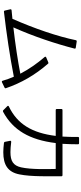

<svg xmlns="http://www.w3.org/2000/svg" viewBox="570 -1403 860 2040"><g transform="rotate(90 1000.0 -383.0)"><path d="M92 -5C94 3 98 6 106 5C338 -22 581 -58 795 -100C812 -62 826 -22 838 19C840 27 846 29 854 26L910 -1C917 -4 919 -9 917 -16C863 -176 775 -328 658 -462C654 -468 648 -469 642 -466L590 -444C582 -440 580 -434 586 -427C655 -347 715 -261 763 -169C630 -143 454 -116 271 -95C366 -306 447 -552 496 -744C498 -752 495 -757 487 -758L421 -768C413 -769 409 -766 407 -759C368 -569 285 -323 180 -85C150 -82 119 -79 89 -76C81 -75 77 -70 79 -62Z M1151 12C1156 17 1162 17 1168 14C1363 -91 1466 -267 1500 -545H1775C1777 -458 1782 -283 1758 -177C1739 -93 1691 -64 1596 -64C1565 -64 1530 -67 1489 -72C1480 -73 1475 -68 1476 -60L1487 -6C1488 1 1492 4 1499 5C1534 9 1567 12 1597 12C1733 12 1809 -37 1833 -160C1859 -286 1852 -482 1853 -605C1853 -613 1848 -617 1841 -617H1508C1511 -668 1513 -723 1513 -781C1513 -789 1509 -793 1501 -793H1447C1439 -793 1435 -789 1435 -781C1436 -723 1434 -668 1431 -617H1150C1142 -617 1138 -613 1138 -605V-557C1138 -549 1142 -545 1150 -545H1424C1393 -294 1299 -137 1111 -47C1103 -43 1102 -36 1109 -30Z"/></g></svg>

Font: LINE Seed JP_OTF Regular
Style: Regular
Weight: 400
Designer: LY Corporation & Fontrix & Fontworks
Version: Version 1.002